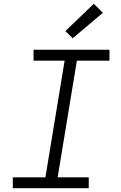

<svg xmlns="http://www.w3.org/2000/svg" viewBox="-20 -999 640 1019"><path d="M48 0V-58H221L323 -677H158V-735H561V-677H388L286 -58H451V0ZM366 -796 327 -834 478 -979 526 -931Z"/></svg>

Font: Iosevka Curly LtExObl
Style: Regular
Weight: 300
Width: 7
Italic angle: -9°
Monospace: yes
Designer: Belleve Invis
Foundry: Belleve Invis
Version: Version 11.1.0; ttfautohint (v1.8.3)